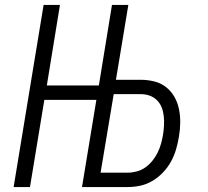

<svg xmlns="http://www.w3.org/2000/svg" viewBox="-20 -755 840 775"><path d="M35 0 156 -735H222L169 -410H379L432 -735H498L448 -433H547Q575 -433 602 -426.5Q629 -420 650 -403.5Q671 -387 684 -364Q697 -341 702.5 -314Q708 -287 707.5 -258.5Q707 -230 702 -202Q698 -177 690.5 -151.5Q683 -126 670 -102.5Q657 -79 638 -59Q619 -39 595.5 -25Q572 -11 546.5 -5.5Q521 0 495 0H311L369 -352H159L101 0ZM495 -58Q513 -58 532 -63Q551 -68 567 -79.5Q583 -91 595.5 -106.5Q608 -122 616.5 -139.5Q625 -157 630 -175Q635 -193 638 -211Q641 -230 642 -249Q643 -268 641 -286.5Q639 -305 632.5 -321.5Q626 -338 613.5 -350.5Q601 -363 584 -369Q567 -375 548 -375H439L386 -58Z"/></svg>

Font: Iosevka Aile Light Oblique
Style: Regular
Weight: 300
Italic angle: -9°
Designer: Belleve Invis
Foundry: Belleve Invis
Version: Version 31.1.0; ttfautohint (v1.8.4)